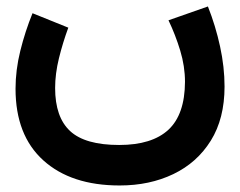

<svg xmlns="http://www.w3.org/2000/svg" viewBox="-20 -357 747 597"><path d="M503.9 -293.9 626.5 -336.9Q650.4 -276.4 664.3 -212.4Q678.2 -148.4 678.2 -87.9Q678.2 11.7 635.5 80.3Q592.8 148.9 519 184.3Q445.3 219.7 352.1 219.7Q201.2 219.7 114.7 141.6Q28.3 63.5 28.3 -81.1Q28.3 -139.2 43.2 -199.2Q58.1 -259.3 81.1 -315.9L192.4 -271Q175.3 -224.6 163.3 -176Q151.4 -127.4 151.4 -83.5Q151.4 7.3 198 50.5Q244.6 93.8 350.6 93.8Q452.6 93.8 503.7 46.4Q554.7 -1 555.2 -102.5Q555.2 -150.9 540.3 -200Q525.4 -249 503.9 -293.9Z"/></svg>

Font: Vazir FD-UI
Style: Bold-FD-UI
Weight: 700
Designer: Saber Rastikerdar
Foundry: Saber Rastikerdar
Version: Version 30.0.0